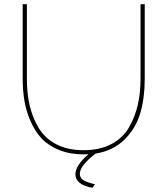

<svg xmlns="http://www.w3.org/2000/svg" viewBox="-20 -730 796 914"><path d="M649 -710H669V-355Q669 -264 648 -192Q627 -120 573 -66Q519 -12 435 1Q360 59 360 97Q360 116 376 127Q392 138 432 147L420 164Q339 149 339 100Q339 58 401 4Q394 5 379 5Q314 5 262.5 -15.5Q211 -36 179 -70Q147 -104 126 -151.5Q105 -199 96.5 -249Q88 -299 88 -355V-710H108V-355Q108 -286 121 -229Q134 -172 163.5 -122Q193 -72 247.5 -43.5Q302 -15 378 -15Q455 -15 510 -44Q565 -73 594 -123.5Q623 -174 636 -231Q649 -288 649 -355Z"/></svg>

Font: Raleway-v4020 Thin
Style: Regular
Weight: 250
Designer: Matt McInerney, Pablo Impallari, Rodrigo Fuenzalida
Foundry: Matt McInerney, Pablo Impallari, Rodrigo Fuenzalida
Version: Version 4.020;PS 004.020;hotconv 1.0.88;makeotf.lib2.5.64775